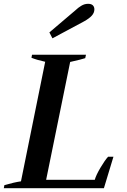

<svg xmlns="http://www.w3.org/2000/svg" viewBox="-35 -987 666 1007"><path d="M224 -817 364 -936Q374 -946 391 -956.5Q408 -967 427 -967Q444 -967 452 -959Q460 -951 460 -938Q460 -920 446.5 -905Q433 -890 406 -875L240 -786ZM-12 -16Q40 -31 75 -36L202 -663Q157 -673 130 -684L133 -700H416L412 -682Q395 -676 333 -662L207 -44H462Q469 -69 492.5 -108.5Q516 -148 532 -165H560L510 0H-15Z"/></svg>

Font: Trirong SemiBold
Style: Italic
Weight: 600
Italic angle: -12°
Designer: Katatrad Team
Foundry: CadsonDemak
Version: Version 1.001